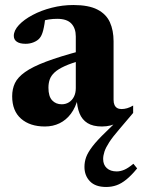

<svg xmlns="http://www.w3.org/2000/svg" viewBox="-20 -491 566 765"><path d="M510.5 -41 454.5 25Q429 54.5 415.2 75.8Q401.5 97 396.2 113Q391 129 391 142.5Q391 165.5 405.5 178.8Q420 192 445 192Q459.5 192 475 185.5Q490.5 179 511.5 161.5L526.5 180Q503.5 208 483.5 224.2Q463.5 240.5 444.2 247.2Q425 254 403 254Q360 254 338.2 231.2Q316.5 208.5 316.5 174Q316.5 154 323.2 135.2Q330 116.5 348.5 92.2Q367 68 402.5 34L449 -11.5L453 -4Q436.5 5 420.2 9Q404 13 386 13Q350.5 13 328.8 -0.5Q307 -14 296.8 -39.5Q286.5 -65 285.5 -101H291Q281.5 -63 262.5 -37.8Q243.5 -12.5 217.2 0.2Q191 13 159 13Q99.5 13 64 -18Q28.5 -49 28.5 -107.5Q28.5 -136.5 39.5 -159.8Q50.5 -183 80 -204Q109.5 -225 163.8 -245.5Q218 -266 304.5 -289L306 -251Q264 -239.5 237.8 -227.5Q211.5 -215.5 197.5 -202.5Q183.5 -189.5 178.2 -174.5Q173 -159.5 173 -141.5Q173 -107 187.8 -91.2Q202.5 -75.5 226 -75.5Q242 -75.5 254.8 -83.5Q267.5 -91.5 274.8 -106Q282 -120.5 282 -140V-345.5Q282 -378.5 264.2 -397.2Q246.5 -416 208 -416Q191 -416 174.5 -413.5Q158 -411 145 -406L162.5 -434Q157.5 -391 152 -369.8Q146.5 -348.5 137.5 -338.5Q129.5 -329 114.5 -322.8Q99.5 -316.5 82 -316.5Q59 -316.5 47 -324.8Q35 -333 35 -348Q35 -369.5 55.2 -391.2Q75.5 -413 109.8 -431.2Q144 -449.5 186.2 -460.2Q228.5 -471 272.5 -471Q333 -471 368 -453Q403 -435 417.8 -402.5Q432.5 -370 432.5 -326.5V-93.5Q432.5 -81 436.2 -72.8Q440 -64.5 447 -60.5Q454 -56.5 464.5 -56.5Q475 -56.5 486.5 -59.8Q498 -63 510.5 -70.5Z"/></svg>

Font: Newsreader 36pt
Style: Bold
Weight: 700
Designer: Hugues Gentile
Foundry: Production Type
Version: Version 1.003